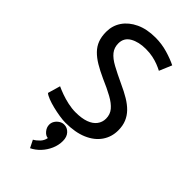

<svg xmlns="http://www.w3.org/2000/svg" viewBox="-290 -768 1098 1098"><g transform="rotate(45 259.0 -218.5)"><path d="M52 -37Q62 -28 85 -19Q108 -10 136.5 -3Q165 4 193.5 8.5Q222 13 243 13Q322 13 376.5 -10.5Q431 -34 459.5 -75.5Q488 -117 488 -170Q488 -207 476 -236Q464 -265 441.5 -288Q419 -311 386.5 -330.5Q354 -350 312 -369Q254 -396 214.5 -417.5Q175 -439 155.5 -463.5Q136 -488 136 -522Q136 -567 174.5 -589Q213 -611 270 -611Q302 -611 327.5 -605.5Q353 -600 373.5 -592Q394 -584 411 -575L443 -651Q409 -668 361.5 -682Q314 -696 263 -696Q194 -696 144 -672.5Q94 -649 67 -609.5Q40 -570 40 -520Q40 -481 51 -452Q62 -423 84.5 -400Q107 -377 139.5 -357.5Q172 -338 216 -318Q272 -294 311 -272.5Q350 -251 370.5 -226.5Q391 -202 391 -168Q391 -139 374 -116.5Q357 -94 324 -82Q291 -70 242 -70Q212 -70 180 -77Q148 -84 120.5 -94Q93 -104 74 -113ZM246 25Q230 25 216 34Q202 43 193.5 56.5Q185 70 185 86Q185 108 200.5 126.5Q216 145 234 146Q230 169 214 186Q198 203 180 213L203 259Q232 245 255.5 220Q279 195 293 163Q307 131 307 97Q307 64 289 44.5Q271 25 246 25Z"/></g></svg>

Font: Catamaran Medium
Style: Regular
Weight: 500
Designer: Pria Ravichandran
Version: Version 2.000